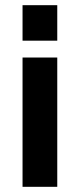

<svg xmlns="http://www.w3.org/2000/svg" viewBox="-20 -721 308 741"><path d="M67 0H201V-499H67ZM67 -564H201V-701H67Z"/></svg>

Font: TitilliumText22L
Style: 999 wt
Weight: 900
Designer: Campivisivi
Foundry: Campivisivi
Version: 1.000